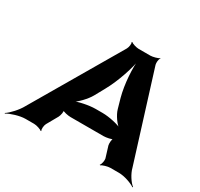

<svg xmlns="http://www.w3.org/2000/svg" viewBox="-221 -929 1215 1165"><g transform="rotate(30 386.5 -346.5)"><path d="M580 -112 604 -34C607 -21 602 7 593 16L597 18C606 10 640 0 658 0H718C758 0 810 19 833 35L836 32C813 15 783 -31 774 -68L583 -679C580 -691 581 -718 590 -726L588 -728C579 -720 544 -711 528 -711H446C430 -711 399 -720 392 -728L388 -726C395 -718 390 -691 383 -678L25 -67C6 -31 -36 15 -63 32L-61 35C-35 19 24 0 64 0H124C142 0 173 10 180 18L184 16C177 7 180 -21 187 -34L231 -112C238 -125 245 -156 238 -164L234 -162C241 -153 277 -146 295 -146H526C544 -146 582 -153 591 -162L587 -164C578 -156 577 -125 580 -112ZM353 -331 390 -398C437 -482 474 -597 483 -664H479C470 -597 477 -482 500 -398L519 -331C529 -295 563 -247 590 -230L592 -234C565 -250 497 -265 451 -265H402C356 -265 284 -250 253 -234L257 -231C287 -247 333 -295 353 -331Z"/></g></svg>

Font: Asimov
Style: EdgeWideIt
Weight: 500
Designer: Google
Version: Version 2.000980: 2014